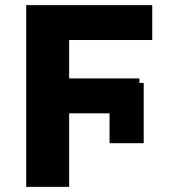

<svg xmlns="http://www.w3.org/2000/svg" viewBox="-20 -727 703 747"><path d="M539.1 -169.9H406.2V-286.1H249V0H82V-707H572.3V-571.3H249V-421.9H522.5V-404.3H539.1Z"/></svg>

Font: Pretendard ExtraBold
Style: Regular
Weight: 800
Designer: Base glyphs from Inter by Rasmus Andersson; Hangeul glyphs from Noto Sans CJK(Source Han Sans) by Jang Soo-young and Kan
Foundry: Kil Hyung-jin
Version: Version 1.309